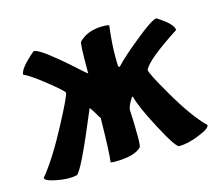

<svg xmlns="http://www.w3.org/2000/svg" viewBox="-79 -570 801 705"><g transform="rotate(-15 321.5 -217.5)"><path d="M622 -388Q622 -411 563 -448Q546 -448 479 -393Q420 -346 388 -312Q387 -311 386 -311Q384 -311 382 -314Q381 -322 381 -356Q381 -401 389 -467Q389 -471 365 -471Q307 -471 274 -437Q269 -432 269 -336Q269 -331 269 -325V-317Q263 -321 231 -350Q200 -378 179 -395Q112 -451 96 -448Q37 -398 37 -375Q62 -364 116 -321Q167 -280 172 -271Q172 -258 120 -160Q61 -48 12 11Q12 23 55 31Q99 40 131 33Q149 29 241 -193Q243 -193 257 -170Q270 -147 271 -148Q269 -14 264 18Q264 21 279 21Q356 21 381 -6Q385 -10 385 -46Q385 -67 384 -105Q382 -144 382 -147Q382 -157 392 -176Q401 -193 404 -193Q405 -193 406 -190Q416 -150 463 -62Q510 27 523 27Q556 27 600 9Q643 -8 643 -21Q594 -69 535 -171Q483 -260 483 -273Q497 -307 622 -388Z"/></g></svg>

Font: Bubblegum Sans
Style: Regular
Weight: 400
Designer: Angel Koziupa and Alejandro Paul
Foundry: Angel Koziupa and Alejandro Paul
Version: Version 1.001